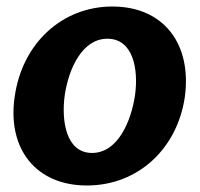

<svg xmlns="http://www.w3.org/2000/svg" viewBox="-20 -560 615 590"><path d="M247 10C405 10 525 -104 548 -262C570 -424 484 -540 325 -540C172 -540 48 -428 25 -262C2 -103 90 10 247 10ZM263 -90C183 -90 168 -188 179 -268C191 -348 232 -441 310 -441C389 -441 406 -348 395 -268C383 -187 342 -90 263 -90Z"/></svg>

Font: Cheyenne Sans
Style: Bold Italic
Weight: 700
Italic angle: -8.13011°
Designer: The Public Sans project authors (U.S. Web Design System), Libre Franklin designed by Pablo Impallari and Rodrigo Fuenzal
Foundry: The Cheyenne Sans Project Authors
Version: Version 2.007